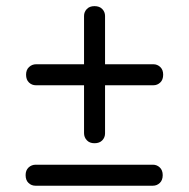

<svg xmlns="http://www.w3.org/2000/svg" viewBox="-20 -663 617 626"><path d="M65 -419.5Q65 -435.5 74.8 -444.5Q84.5 -453.5 98 -453.5H480Q493 -453.5 502.5 -444.5Q512 -435.5 512 -419.5Q512 -403 502.5 -394Q493 -385 480 -385H97Q84 -385 74.5 -394Q65 -403 65 -419.5ZM288 -196Q272 -196 263 -205.8Q254 -215.5 254 -229V-611Q254 -624 263 -633.5Q272 -643 288 -643Q304.5 -643 313.5 -633.5Q322.5 -624 322.5 -611V-228Q322.5 -215 313.5 -205.5Q304.5 -196 288 -196ZM63.5 -92Q63.5 -108 73.2 -117Q83 -126 96.5 -126H478.5Q491.5 -126 501 -117Q510.5 -108 510.5 -92Q510.5 -75.5 501 -66.5Q491.5 -57.5 478.5 -57.5H95.5Q82.5 -57.5 73 -66.5Q63.5 -75.5 63.5 -92Z"/></svg>

Font: Fraunces 9pt S100
Style: Regular
Weight: 400
Version: Version 1.000; ttfautohint (v1.8.3)